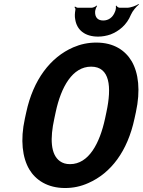

<svg xmlns="http://www.w3.org/2000/svg" viewBox="-20 -935 718 965"><path d="M656 -339 663 -371C687 -481 676 -568 642 -627C610 -681 553 -721 464 -721C423 -721 385 -713 348 -697C233 -647 147 -534 112 -371L105 -339C81 -230 93 -142 127 -84C159 -30 219 10 307 10C348 10 386 2 424 -15C538 -65 621 -175 656 -339ZM332 -110C311 -110 295 -115 281 -125C234 -159 231 -239 253 -339L260 -372C287 -498 344 -600 438 -600C533 -600 542 -498 515 -372L508 -339C481 -214 426 -110 332 -110ZM499 -832C472 -832 457 -847 458 -876C458 -884 464 -900 468 -905L465 -907C461 -902 448 -896 440 -896H372C367 -896 360 -900 357 -902L354 -899C357 -897 360 -891 359 -886C356 -869 355 -852 358 -838C366 -784 407 -751 473 -751C494 -751 516 -755 536 -762C577 -778 617 -809 638 -861C646 -880 666 -903 678 -912L677 -915C664 -906 636 -896 619 -896H582C575 -896 567 -902 565 -907L562 -905C564 -900 562 -884 558 -876C547 -847 525 -832 499 -832Z"/></svg>

Font: Asimov
Style: EdgeExtremeIt
Weight: 500
Designer: Google
Version: Version 2.000980: 2014